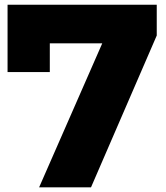

<svg xmlns="http://www.w3.org/2000/svg" viewBox="-20 -798 707 818"><path d="M647.8 -646.7 367.8 0H146.7L415.6 -613.3H192.2V-491.1H12.2V-777.8H647.8Z"/></svg>

Font: Paperlogy 9 Black
Style: Regular
Weight: 900
Designer: redesigned by Lee Juim, glyphs from Gmarket Sans & Montserrat
Foundry: PT&
Version: Version 1.001